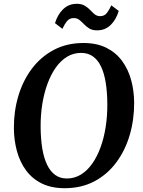

<svg xmlns="http://www.w3.org/2000/svg" viewBox="-20 -979 751 1009"><path d="M319.5 10Q250 10 199.8 -14.8Q149.5 -39.5 117.2 -83.2Q85 -127 69.2 -184Q53.5 -241 53 -305.5Q52.5 -394.5 76.5 -475Q100.5 -555.5 147.5 -618Q194.5 -680.5 262.8 -716.8Q331 -753 419 -753Q488.5 -753 538.8 -728Q589 -703 621.2 -659.2Q653.5 -615.5 669 -559.2Q684.5 -503 685 -440Q685.5 -351 661.8 -269.8Q638 -188.5 591.2 -125.5Q544.5 -62.5 476.2 -26.2Q408 10 319.5 10ZM331.5 -41Q371.5 -41 405 -61.5Q438.5 -82 464.5 -118.8Q490.5 -155.5 508.5 -205Q526.5 -254.5 535.5 -312.8Q544.5 -371 544 -434Q543.5 -496 535.5 -545.2Q527.5 -594.5 511 -629.2Q494.5 -664 468.5 -682.5Q442.5 -701 406 -701Q366 -701 332.5 -680.8Q299 -660.5 273.2 -624Q247.5 -587.5 229.5 -538.5Q211.5 -489.5 202.2 -431.8Q193 -374 193.5 -311Q194 -248.5 202.2 -198.5Q210.5 -148.5 227.5 -113.2Q244.5 -78 270.2 -59.5Q296 -41 331.5 -41ZM490.5 -819.5Q465.5 -819.5 449.5 -829.2Q433.5 -839 421.5 -851.8Q409.5 -864.5 397.2 -874.2Q385 -884 368 -884Q345 -884 332 -867.8Q319 -851.5 308 -827.5L269 -857.5Q283 -903 312.2 -931Q341.5 -959 383 -959Q408.5 -959 425 -949.2Q441.5 -939.5 453.5 -926.8Q465.5 -914 477.2 -904.2Q489 -894.5 505.5 -894Q528.5 -894 541.2 -910.2Q554 -926.5 565 -951L604 -921.5Q590 -875 561 -847.2Q532 -819.5 490.5 -819.5Z"/></svg>

Font: Merriweather 36pt SemiBold
Style: Italic
Weight: 600
Italic angle: -7.8°
Version: Version 2.101